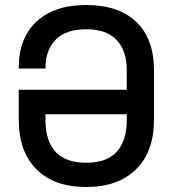

<svg xmlns="http://www.w3.org/2000/svg" viewBox="-20 -734 691 768"><path d="M325 14Q197 14 126 -56.5Q55 -127 55 -257V-375H487V-277H162V-252Q162 -171 202 -127Q242 -83 325 -83Q407 -83 447 -127Q487 -171 487 -252V-454Q487 -531 446.5 -574Q406 -617 325 -617Q243 -617 202.5 -575Q162 -533 162 -463V-460H55V-463Q55 -581 126 -647.5Q197 -714 325 -714Q454 -714 525 -646.5Q596 -579 596 -452V-257Q596 -127 524 -56.5Q452 14 325 14Z"/></svg>

Font: Space Grotesk Light Medium
Style: Regular
Weight: 500
Version: Version 2.000